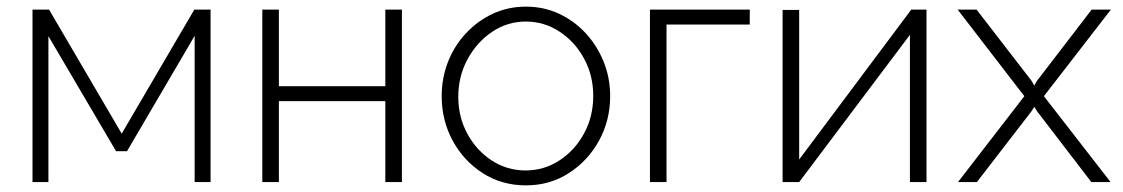

<svg xmlns="http://www.w3.org/2000/svg" viewBox="-20 -549 3387 579"><path d="M78 0V-520H128L347 -146L566 -520H615V0H567V-441L363 -93H330L126 -440V0Z M771 0V-520H821V-289H1142V-520H1192V0H1142V-244H821V0Z M1566 10Q1493 10 1435.5 -27Q1378 -64 1345 -125Q1312 -186 1312 -259Q1312 -314 1331 -362.5Q1350 -411 1385 -448.5Q1420 -486 1466 -507.5Q1512 -529 1566 -529Q1620 -529 1666 -507.5Q1712 -486 1746.5 -448.5Q1781 -411 1800.5 -362.5Q1820 -314 1820 -259Q1820 -186 1786.5 -125Q1753 -64 1695.5 -27Q1638 10 1566 10ZM1362 -257Q1362 -196 1389.5 -145.5Q1417 -95 1463 -65Q1509 -35 1565 -35Q1621 -35 1667.5 -65.5Q1714 -96 1741.5 -147Q1769 -198 1769 -260Q1769 -321 1741.5 -372Q1714 -423 1667.5 -453.5Q1621 -484 1566 -484Q1510 -484 1464 -453Q1418 -422 1390 -370.5Q1362 -319 1362 -257Z M1940 0V-520H2241V-475H1990V0Z M2340 0V-519H2390V-68L2728 -520H2774V0H2724V-444L2390 0Z M2925 -520 3091 -305 3099 -291 3107 -305 3272 -520H3330L3128 -259L3329 0H3271L3107 -214L3099 -227L3091 -214L2926 0H2869L3069 -259L2868 -520Z"/></svg>

Font: Raleway Light
Style: Regular
Weight: 300
Designer: Matt McInerney, Pablo Impallari, Rodrigo Fuenzalida
Foundry: Matt McInerney, Pablo Impallari, Rodrigo Fuenzalida
Version: Version 4.026